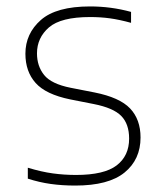

<svg xmlns="http://www.w3.org/2000/svg" viewBox="-20 -568 501 597"><path d="M214 9Q173.5 9 137.8 4Q102 -1 66.5 -12.5V-46.5Q109.5 -33.5 144.5 -28.8Q179.5 -24 216.5 -24Q304 -24 342.8 -53.8Q381.5 -83.5 381.5 -137Q381.5 -182.5 357 -207.5Q332.5 -232.5 271.5 -244.5L198 -259Q122.5 -274.5 90.8 -310Q59 -345.5 59 -401Q59 -463.5 107 -505.8Q155 -548 260 -548Q325.5 -548 387.5 -531V-497Q351 -507 321.8 -511Q292.5 -515 260 -515Q169.5 -515 132.2 -482.8Q95 -450.5 95 -402Q95 -362.5 117.2 -334.8Q139.5 -307 200 -295L274 -280.5Q352 -265 384.5 -230.8Q417 -196.5 417 -140.5Q417 -72 367.2 -31.5Q317.5 9 214 9Z"/></svg>

Font: Encode Sans SmExp Th
Style: Regular
Weight: 100
Width: 6
Designer: Multiple Designers
Foundry: Impallari Type
Version: Version 3.002; ttfautohint (v1.8.3) -l 8 -r 50 -G 200 -x 14 